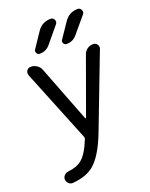

<svg xmlns="http://www.w3.org/2000/svg" viewBox="-177 -872 917 1170"><g transform="rotate(-20 281.0 -287.0)"><path d="M234.4 -633.8Q208 -602.5 167 -602.5Q154.3 -602.5 147.9 -614.3Q141.6 -626 148.4 -636.7L213.9 -734.4Q245.1 -780.3 300.8 -780.3Q317.4 -780.3 324.2 -765.1Q331.1 -750 320.3 -737.3ZM409.2 -634.8Q382.8 -602.5 341.8 -602.5Q328.1 -602.5 321.8 -614.3Q315.4 -626 323.2 -636.7L389.6 -734.4Q420.9 -780.3 476.6 -780.3Q492.2 -780.3 499 -765.1Q505.9 -750 496.1 -738.3ZM292 -139.6Q293 -137.7 294.9 -137.7Q296.9 -137.7 297.9 -139.6L429.7 -503.9Q436.5 -523.4 453.6 -535.2Q470.7 -546.9 491.2 -546.9Q507.8 -546.9 517.6 -533.2Q523.4 -524.4 523.4 -515.6Q523.4 -509.8 520.5 -503.9L336.9 -24.4Q285.2 108.4 224.6 158.2Q174.8 199.2 86.9 206.1Q85 206.1 84 206.1Q70.3 206.1 60.5 196.3Q47.9 184.6 47.9 168Q47.9 154.3 58.6 143.6Q68.4 132.8 84 130.9Q140.6 125 171.9 99.6Q211.9 68.4 247.1 -20.5Q250 -27.3 247.1 -34.2L57.6 -502.9Q55.7 -509.8 55.7 -515.6Q55.7 -524.4 60.5 -533.2Q70.3 -546.9 87.9 -546.9Q108.4 -546.9 126.5 -534.7Q144.5 -522.5 151.4 -502.9Z"/></g></svg>

Font: Gen Jyuu Gothic P Regular
Style: Regular
Weight: 400
Designer: [Source Han Sans]
Ryoko NISHIZUKA  (kana & ideographs); Paul D. Hunt (Latin, Greek & Cyrillic); Wenlong ZHANG  (bopomofo
Version: Version 1.002.20150607